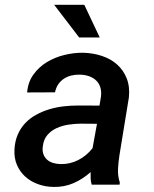

<svg xmlns="http://www.w3.org/2000/svg" viewBox="-20 -754 627 784"><path d="M354.5 0Q350.6 -12.7 350.1 -25.4Q349.6 -38.1 350.1 -51.3Q317.9 -22.5 280 -6.1Q242.2 10.3 198.2 9.3Q165 8.8 135.3 -2Q105.5 -12.7 83.5 -32.5Q61.5 -52.2 49.3 -80.3Q37.1 -108.4 39.1 -144Q41 -178.7 53 -205.6Q64.9 -232.4 84 -252.2Q103 -272 128.2 -285.6Q153.3 -299.3 181.6 -307.9Q210 -316.4 240 -319.8Q270 -323.2 299.8 -323.2L386.2 -322.8L392.1 -358.4Q395 -379.9 389.9 -396.7Q384.8 -413.6 373 -425Q361.3 -436.5 344.2 -442.6Q327.1 -448.7 306.2 -449.2Q287.6 -449.7 271 -445.6Q254.4 -441.4 240.7 -432.4Q227.1 -423.3 217.8 -409.7Q208.5 -396 204.6 -377L90.8 -376.5Q94.2 -418.5 116.2 -449.2Q138.2 -480 170.9 -500Q203.6 -520 242.7 -529.5Q281.7 -539.1 319.3 -538.6Q360.4 -537.6 396.2 -525.6Q432.1 -513.7 458 -490.7Q483.9 -467.8 497.3 -434.1Q510.7 -400.4 506.3 -356.4L467.8 -120.6Q463.4 -92.8 461.9 -64.5Q460.4 -36.1 469.2 -8.8L468.3 0ZM226.6 -84Q265.6 -83 299.8 -100.6Q334 -118.2 357.9 -148.9L376 -248.5L310.1 -249Q286.1 -249 260.3 -245.1Q234.4 -241.2 211.9 -231.2Q189.5 -221.2 173.8 -203.1Q158.2 -185.1 154.8 -156.7Q152.3 -138.7 157 -125.2Q161.6 -111.8 171.4 -102.8Q181.2 -93.8 195.3 -89.1Q209.5 -84.5 226.6 -84ZM387.2 -601.1H303.2L201.2 -734.4H324.2Z"/></svg>

Font: TypoPRO Roboto Mono
Style: Italic
Weight: 500
Designer: Google
Version: Version 2.000986; 2015; ttfautohint (v1.3)